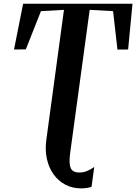

<svg xmlns="http://www.w3.org/2000/svg" viewBox="-20 -763 734 1034"><path d="M417 251.5Q370 251.5 332 231.5Q294 211.5 268.5 176Q243 140.5 232.5 92.8Q222 45 229.5 -10L324.5 -710L200.5 -703L119 -497L55.5 -496.5L104.5 -743H693.5L670 -496.5L612.5 -496L589 -703L463 -710L357.5 64Q350.5 118 360.8 142Q371 166 408 166Q428.5 166 447.2 158.5Q466 151 487.5 136.5L473 243Q464 246.5 448.8 249Q433.5 251.5 417 251.5Z"/></svg>

Font: Merriweather 120pt SemiBold
Style: Italic
Weight: 600
Italic angle: -7.8°
Version: Version 2.101